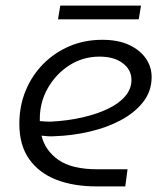

<svg xmlns="http://www.w3.org/2000/svg" viewBox="-20 -665 593 685"><path d="M324 0Q242 0 180.5 -24Q119 -48 84 -97.5Q49 -147 49 -223Q49 -287 71.5 -341.5Q94 -396 134 -436.5Q174 -477 227.5 -500Q281 -523 345 -523Q401 -523 440 -505Q479 -487 500 -457Q521 -427 521 -390Q521 -340 491 -301.5Q461 -263 411.5 -236.5Q362 -210 300 -195.5Q238 -181 174 -179Q162 -178 150.5 -179Q139 -180 128 -181Q141 -128 188.5 -94.5Q236 -61 329 -61H435L427 0ZM122 -233Q131 -232 141 -231.5Q151 -231 161 -231Q221 -234 273.5 -246Q326 -258 365.5 -277Q405 -296 427 -322Q449 -348 449 -380Q449 -416 418 -439.5Q387 -463 335 -463Q276 -463 227.5 -432Q179 -401 150 -349.5Q121 -298 122 -236Q122 -235 122 -234.5Q122 -234 122 -233ZM187 -596 195 -645H483L475 -596Z"/></svg>

Font: MuseoModerno Thin Light
Style: Italic
Weight: 300
Italic angle: -9°
Version: Version 1.003